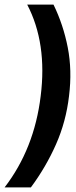

<svg xmlns="http://www.w3.org/2000/svg" viewBox="-36 -770 331 840"><path d="M266 -350Q253 -238 209 -138.5Q165 -39 99 50H-16Q114 -119 142 -350Q171 -581 83 -750H198Q241 -662 260.5 -562Q280 -462 266 -350Z"/></svg>

Font: Haskoy Bold
Style: Italic
Weight: 700
Designer: Ertekin Erdin
Foundry: Ertekin Erdin
Version: Version 2.000; ttfautohint (v1.8.4.7-5d5b)